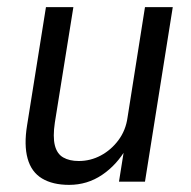

<svg xmlns="http://www.w3.org/2000/svg" viewBox="-20 -510 537 539"><path d="M174 9Q128 9 98 -9Q68 -27 57.5 -65Q47 -103 56 -158L109 -490H186L134 -166Q128 -126 134 -102Q140 -78 157.5 -68Q175 -58 201 -58Q234 -58 263 -73.5Q292 -89 312.5 -116.5Q333 -144 338 -180L387 -490H465L387 0H314L329 -94H335Q308 -47 266.5 -19Q225 9 174 9Z"/></svg>

Font: Nunito Sans 10pt Condensed
Style: Italic
Weight: 400
Width: 3
Italic angle: -9°
Designer: Vernon Adams
Foundry: Vernon Adams
Version: Version 3.101;gftools[0.9.27]